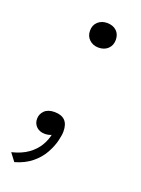

<svg xmlns="http://www.w3.org/2000/svg" viewBox="-127 -553 561 763"><g transform="rotate(20 153.5 -171.0)"><path d="M246 -442Q246 -419 231 -404.5Q216 -390 191 -390Q168 -390 152.5 -404.5Q137 -419 137 -442Q137 -466 152.5 -480Q168 -494 191 -494Q216 -494 231 -480Q246 -466 246 -442ZM33 152 8 119Q49 109 75.5 90Q102 71 117 46Q132 21 137 -7Q139 -16 142.5 -17.5Q146 -19 149 -18Q152 -17 153 -16Q148 -6 135.5 -0.5Q123 5 108 5Q86 5 72.5 -8Q59 -21 59 -41Q59 -61 73.5 -75.5Q88 -90 116 -90Q145 -90 160 -75Q175 -60 175 -29Q175 -13 168.5 12.5Q162 38 146.5 66Q131 94 103 117Q75 140 33 152Z"/></g></svg>

Font: Roboto Serif Thin
Style: Italic
Weight: 250
Italic angle: -10°
Version: Version 1.007